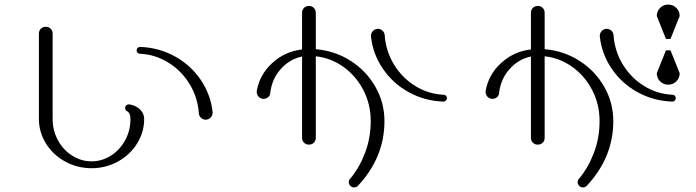

<svg xmlns="http://www.w3.org/2000/svg" viewBox="-20 -800 3040 839"><path d="M150 -280V-653Q150 -666 158.5 -674.5Q167 -683 180 -683Q193 -683 201.5 -674.5Q210 -666 210 -653V-280Q210 -229 233.5 -186.5Q257 -144 296 -119.5Q335 -95 380 -95Q425 -95 464 -119.5Q503 -144 526.5 -186.5Q550 -229 550 -280Q550 -307 535 -314Q527 -317 527 -329Q527 -336 532 -340Q537 -344 543 -344H545Q572 -340 591 -322.5Q610 -305 610 -280Q610 -223 579.5 -173.5Q549 -124 496 -94.5Q443 -65 380 -65Q317 -65 264 -94.5Q211 -124 180.5 -173.5Q150 -223 150 -280ZM849 -304Q844 -375 808 -433.5Q772 -492 715 -527Q658 -562 592 -565Q586 -565 581.5 -569Q577 -573 577 -580Q577 -586 581.5 -590.5Q586 -595 592 -595Q675 -592 744.5 -553.5Q814 -515 857.5 -450.5Q901 -386 909 -310V-308Q909 -295 900 -286Q891 -277 879 -277Q867 -277 858.5 -285Q850 -293 849 -304Z M1504 -4Q1504 -13 1510 -19Q1550 -66 1575 -131.5Q1600 -197 1600 -271Q1600 -344 1568 -406Q1536 -468 1481 -507.5Q1426 -547 1360 -554V-198Q1360 -185 1351.5 -176.5Q1343 -168 1330 -168Q1317 -168 1308.5 -176.5Q1300 -185 1300 -198V-553Q1246 -542 1207 -498.5Q1168 -455 1161 -394Q1160 -382 1151.5 -375Q1143 -368 1132 -368Q1119 -368 1110.5 -377Q1102 -386 1102 -398V-402Q1114 -473 1169 -524Q1224 -575 1300 -584V-744Q1300 -757 1308.5 -765.5Q1317 -774 1330 -774Q1343 -774 1351.5 -765.5Q1360 -757 1360 -744V-585Q1444 -578 1512.5 -534Q1581 -490 1620.5 -420.5Q1660 -351 1660 -271Q1660 -112 1544 12Q1537 19 1527 19Q1518 19 1511 12Q1504 5 1504 -4ZM1601 -641V-643Q1601 -656 1610 -665Q1619 -674 1631 -674Q1643 -674 1651.5 -666Q1660 -658 1661 -647Q1666 -576 1702 -517.5Q1738 -459 1795 -424Q1852 -389 1918 -386Q1924 -386 1928.5 -382Q1933 -378 1933 -371Q1933 -365 1928.5 -360.5Q1924 -356 1918 -356Q1835 -359 1765.5 -397.5Q1696 -436 1652.5 -500.5Q1609 -565 1601 -641Z M2504 -4Q2504 -13 2510 -19Q2550 -66 2575 -131.5Q2600 -197 2600 -271Q2600 -344 2568 -406Q2536 -468 2481 -507.5Q2426 -547 2360 -554V-198Q2360 -185 2351.5 -176.5Q2343 -168 2330 -168Q2317 -168 2308.5 -176.5Q2300 -185 2300 -198V-553Q2246 -542 2207 -498.5Q2168 -455 2161 -394Q2160 -382 2151.5 -375Q2143 -368 2132 -368Q2119 -368 2110.5 -377Q2102 -386 2102 -398V-402Q2114 -473 2169 -524Q2224 -575 2300 -584V-744Q2300 -757 2308.5 -765.5Q2317 -774 2330 -774Q2343 -774 2351.5 -765.5Q2360 -757 2360 -744V-585Q2444 -578 2512.5 -534Q2581 -490 2620.5 -420.5Q2660 -351 2660 -271Q2660 -112 2544 12Q2537 19 2527 19Q2518 19 2511 12Q2504 5 2504 -4ZM2601 -641V-643Q2601 -656 2610 -665Q2619 -674 2631 -674Q2643 -674 2651.5 -666Q2660 -658 2661 -647Q2666 -576 2702 -517.5Q2738 -459 2795 -424Q2852 -389 2918 -386Q2924 -386 2928.5 -382Q2933 -378 2933 -371Q2933 -365 2928.5 -360.5Q2924 -356 2918 -356Q2835 -359 2765.5 -397.5Q2696 -436 2652.5 -500.5Q2609 -565 2601 -641ZM2900 -780Q2921 -780 2935.5 -765.5Q2950 -751 2950 -730L2910 -630H2890L2850 -730Q2850 -751 2864.5 -765.5Q2879 -780 2900 -780ZM2850 -480 2890 -580H2910L2950 -480Q2950 -459 2935.5 -444.5Q2921 -430 2900 -430Q2879 -430 2864.5 -444.5Q2850 -459 2850 -480Z"/></svg>

Font: GL-CurulMinamoto Light
Style: Regular
Weight: 300
Designer: Eunice (kana); Ryoko NISHIZUKA 西塚涼子 (ideographs); Frank Grießhammer (Latin, Greek & Cyrillic); Wenlong ZHANG
Foundry: Gutenberg Labo; Adobe
Version: Version 1.002